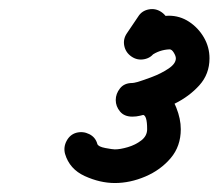

<svg xmlns="http://www.w3.org/2000/svg" viewBox="-20 -626 487 428"><path d="M288 -589Q296 -602 311.5 -605Q327 -608 340 -599Q353 -590 356 -575Q359 -560 350 -547Q344 -538 337.5 -528.5Q331 -519 325 -510Q325 -510 325 -510Q325 -510 325 -510Q317 -497 301.5 -494Q286 -491 273 -500Q260 -509 257 -524Q254 -539 263 -552Q269 -561 275.5 -570.5Q282 -580 288 -589Q288 -589 288 -589Q288 -589 288 -589ZM317 -502Q305 -492 289.5 -494Q274 -496 265 -508Q255 -520 257 -535.5Q259 -551 271 -560Q308 -590 356 -591Q381 -591 401.5 -577.5Q422 -564 434.5 -542.5Q447 -521 447 -496Q447 -461 424.5 -436Q402 -411 369.5 -395Q337 -379 308 -372Q300 -370 292 -368Q284 -366 275 -366Q257 -366 247.5 -377.5Q238 -389 238 -403Q238 -417 247.5 -429Q257 -441 275 -441Q278 -441 285.5 -443Q293 -445 298 -445Q325 -445 344 -428Q363 -411 373 -386Q383 -361 383 -338Q383 -300 360.5 -273.5Q338 -247 304 -232.5Q270 -218 236 -218Q203 -218 169 -233.5Q135 -249 125 -283Q125 -283 125 -283Q125 -283 125 -283Q121 -298 128.5 -312Q136 -326 150 -330Q165 -334 179 -327Q193 -320 197 -305Q199 -299 215 -296Q231 -293 236 -293Q248 -293 265 -298Q282 -303 295 -313Q308 -323 308 -338Q308 -370 298 -370Q293 -370 287.5 -368Q282 -366 276 -366Q257 -366 247.5 -377.5Q238 -389 238 -403Q238 -417 247.5 -429Q257 -441 275 -441Q279 -441 282.5 -442Q286 -443 289 -444Q299 -447 319 -454.5Q339 -462 355.5 -473Q372 -484 372 -496Q372 -501 367.5 -508.5Q363 -516 358 -516Q335 -515 317 -502Q317 -502 317 -502Q317 -502 317 -502Z"/></svg>

Font: FRB American Cursive Guidelines Arrows Extrabold
Style: Bold Italic
Weight: 800
Italic angle: -25°
Version: Version 2.0;Modular Font Editor K font №1